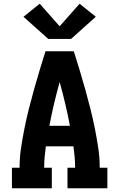

<svg xmlns="http://www.w3.org/2000/svg" viewBox="-20 -1010 640 1030"><path d="M44 0V-110H85Q85 -164 93 -217Q101 -270 111.5 -322.5Q122 -375 135 -426.5Q148 -478 162.5 -530Q177 -582 192.5 -633Q208 -684 224 -735H376Q392 -684 407.5 -633Q423 -582 437.5 -530Q452 -478 465 -426.5Q478 -375 488.5 -322.5Q499 -270 507 -217Q515 -164 515 -110H556V0H342V-110H383Q383 -139 380.5 -168Q378 -197 374 -225H226Q222 -197 219.5 -168Q217 -139 217 -110H258V0ZM245 -335H355Q344 -395 330 -453.5Q316 -512 300 -570Q284 -512 270 -453.5Q256 -395 245 -335ZM239 -801 220 -818 106 -920 193 -990 300 -869 407 -990 494 -920 361 -801Z"/></svg>

Font: Iosevka Curly Slab XBdEx
Style: Regular
Weight: 800
Width: 7
Monospace: yes
Designer: Belleve Invis
Foundry: Belleve Invis
Version: Version 11.0.0; ttfautohint (v1.8.3)